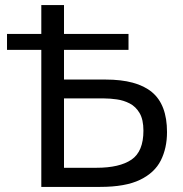

<svg xmlns="http://www.w3.org/2000/svg" viewBox="-20 -733 716 753"><path d="M142 0V-537.5H7.5V-600H142V-713H231V-600H484V-537.5H231V-421H394Q516 -421 575.5 -372Q635 -323 635 -215Q635 -152.5 610.8 -104Q586.5 -55.5 529.2 -27.8Q472 0 372.5 0ZM231 -75H358Q449 -75 495.8 -107Q542.5 -139 542.5 -220.5Q542.5 -264 527.5 -289.5Q512.5 -315 488.8 -327.2Q465 -339.5 438.2 -343.2Q411.5 -347 388.5 -347H231Z"/></svg>

Font: Heraclito
Style: Regular
Weight: 400
Designer: Kostas Bartsokas (font) & Cristiano Sobral (main changes)
Foundry: Kostas Bartsokas (font) & Cristiano Sobral (main changes)
Version: Version 1.00;July 8, 2020;FontCreator 13.0.0.2655 64-bit